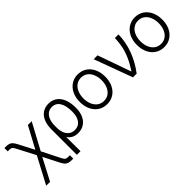

<svg xmlns="http://www.w3.org/2000/svg" viewBox="111 -1423 2507 2507"><g transform="rotate(-45 1364.0 -169.5)"><path d="M271.5 -168.9 145.5 -411.1Q129.4 -441.9 119.9 -453.9Q110.4 -465.8 98.1 -469.2Q85.9 -472.7 58.6 -472.7H38.1V-534.2H58.6Q98.1 -534.2 121.1 -526.9Q144 -519.5 161.6 -500Q179.2 -480.5 200.2 -439.5L307.6 -232.4L467.8 -530.3H538.1L343.3 -168.9L468.8 80.1Q482.9 107.4 492.9 118.7Q502.9 129.9 515.9 133.3Q528.8 136.7 555.7 136.7H576.2V199.2H555.7Q515.6 199.2 492.2 192.1Q468.8 185.1 451.2 166Q433.6 147 414.1 108.4L306.6 -103.5L147.5 199.2H76.2Z M854.5 -538.1Q922.4 -538.1 970.9 -502.9Q1019.5 -467.8 1044.9 -403.1Q1070.3 -338.4 1070.3 -252V-241.2Q1070.3 -167.5 1045.2 -110.6Q1020 -53.7 971.9 -22Q923.8 9.8 858.4 9.8Q761.7 9.8 710.4 -65.9L711.9 197.3H644.5V-269.5Q644.5 -356 670.4 -416.3Q696.3 -476.6 743.7 -507.3Q791 -538.1 854.5 -538.1ZM709.5 -215.8Q712.4 -173.3 728.5 -135.5Q744.6 -97.7 776.4 -73.7Q808.1 -49.8 855.5 -49.8Q904.3 -49.8 936.8 -74.7Q969.2 -99.6 985.1 -142.8Q1001 -186 1001 -241.2V-252Q1001 -354.5 964.1 -415Q927.2 -475.6 854.5 -475.6Q805.2 -475.6 772.5 -447.8Q739.7 -419.9 724.1 -373.5Q708.5 -327.1 709 -270.5Z M1159.2 -262.7Q1159.2 -343.3 1189 -405.8Q1218.8 -468.3 1272.5 -503.2Q1326.2 -538.1 1394.5 -538.1Q1462.9 -538.1 1516.4 -503.2Q1569.8 -468.3 1599.4 -405.8Q1628.9 -343.3 1628.9 -262.7Q1628.9 -182.6 1599.4 -120.4Q1569.8 -58.1 1516.4 -23.7Q1462.9 10.7 1394.5 10.7Q1325.7 10.7 1272.2 -23.7Q1218.8 -58.1 1189 -120.4Q1159.2 -182.6 1159.2 -262.7ZM1562.5 -262.7Q1562.5 -321.8 1542.7 -370.8Q1522.9 -419.9 1484.9 -448.7Q1446.8 -477.5 1394.5 -477.5Q1341.8 -477.5 1303.5 -448.7Q1265.1 -419.9 1245.4 -370.8Q1225.6 -321.8 1225.6 -262.7Q1225.6 -203.6 1245.4 -154.8Q1265.1 -106 1303.5 -77.4Q1341.8 -48.8 1394.5 -48.8Q1446.8 -48.8 1484.9 -77.4Q1522.9 -106 1542.7 -154.8Q1562.5 -203.6 1562.5 -262.7Z M1682.6 -530.3H1753.9L1916 -71.3H1920.9Q1977.1 -158.2 2009.8 -233.2Q2042.5 -308.1 2057.1 -378.9Q2071.8 -449.7 2074.2 -530.3H2140.6Q2138.2 -393.6 2089.4 -259.3Q2040.5 -125 1946.3 0H1877.9Z M2212.9 -262.7Q2212.9 -343.3 2242.7 -405.8Q2272.5 -468.3 2326.2 -503.2Q2379.9 -538.1 2448.2 -538.1Q2516.6 -538.1 2570.1 -503.2Q2623.5 -468.3 2653.1 -405.8Q2682.6 -343.3 2682.6 -262.7Q2682.6 -182.6 2653.1 -120.4Q2623.5 -58.1 2570.1 -23.7Q2516.6 10.7 2448.2 10.7Q2379.4 10.7 2325.9 -23.7Q2272.5 -58.1 2242.7 -120.4Q2212.9 -182.6 2212.9 -262.7ZM2616.2 -262.7Q2616.2 -321.8 2596.4 -370.8Q2576.7 -419.9 2538.6 -448.7Q2500.5 -477.5 2448.2 -477.5Q2395.5 -477.5 2357.2 -448.7Q2318.8 -419.9 2299.1 -370.8Q2279.3 -321.8 2279.3 -262.7Q2279.3 -203.6 2299.1 -154.8Q2318.8 -106 2357.2 -77.4Q2395.5 -48.8 2448.2 -48.8Q2500.5 -48.8 2538.6 -77.4Q2576.7 -106 2596.4 -154.8Q2616.2 -203.6 2616.2 -262.7Z"/></g></svg>

Font: Pretendard JP Light
Style: Regular
Weight: 300
Designer: Base glyphs from Inter by Rasmus Andersson; Hangeul glyphs from Noto Sans CJK(Source Han Sans) by Jang Soo-young and Kan
Foundry: Kil Hyung-jin
Version: Version 1.309